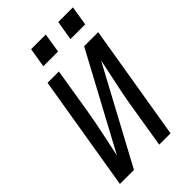

<svg xmlns="http://www.w3.org/2000/svg" viewBox="-275 -1049 1150 1150"><g transform="rotate(-45 300.0 -473.5)"><path d="M29 0 151 -735H247L199 -441Q186 -364 169.5 -287Q153 -210 137 -133L461 -735H580L458 0H362L410 -294Q423 -371 440 -448Q457 -525 472 -602L148 0ZM433 -823 454 -947H578L558 -823ZM203 -823 224 -947H348L328 -823Z"/></g></svg>

Font: Iosevka SS04 Md Ex Obl
Style: Regular
Weight: 500
Width: 7
Italic angle: -9°
Monospace: yes
Designer: Belleve Invis
Foundry: Belleve Invis
Version: Version 19.0.0; ttfautohint (v1.8.4)